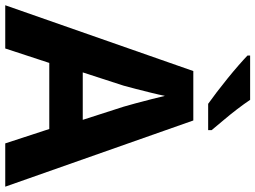

<svg xmlns="http://www.w3.org/2000/svg" viewBox="-141 -833 974 732"><g transform="rotate(90 346.0 -467.0)"><path d="M526.7 0 471.8 -167.9H219.9L164.8 0H0L250.9 -717H439.3L691.7 0ZM386.8 -451.1Q382.6 -465.8 374.3 -495.7Q366.1 -525.5 358.1 -557.5Q350.1 -589.4 345.5 -608.7Q341.1 -586.3 333.7 -556.4Q326.4 -526.4 319.1 -498.4Q311.7 -470.4 306.5 -451.1L256 -295.5H436.9ZM360.7 -933.6Q375.4 -911.6 396.1 -884.4Q416.9 -857.2 438.8 -831.5Q460.6 -805.8 476.2 -786.8V-773.6H375.8Q356.9 -787 331.3 -806.5Q305.8 -826 279.2 -847.5Q252.6 -869 229.4 -889.3Q206.2 -909.6 191.7 -923.6V-933.6Z"/></g></svg>

Font: Noto Sans Khmer UI
Style: Regular
Weight: 400
Designer: Danh Hong and the Monotype Design Team
Foundry: Monotype Imaging Inc.
Version: Version 2.002